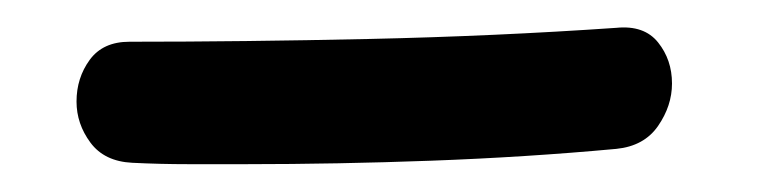

<svg xmlns="http://www.w3.org/2000/svg" viewBox="-20 29 562 138"><path d="M423 49Q443 47 453 59.5Q463 72 463 89Q463 105 453 119.5Q443 134 423 136Q358 142 290 144.5Q222 147 157 147Q136 147 115.5 147Q95 147 75 146Q55 145 45 131.5Q35 118 35 102Q35 85 44.5 72Q54 59 73 59Q155 59 245.5 57Q336 55 423 49Z"/></svg>

Font: Playpen Sans Arabic
Style: Regular
Weight: 400
Designer: Azza Alameddine, Laura Meseguer, Veronika Burian, José Scaglione
Foundry: TypeTogether
Version: Version 2.000